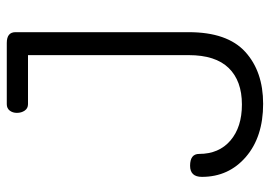

<svg xmlns="http://www.w3.org/2000/svg" viewBox="-132 -638 777 552"><g transform="rotate(-90 256.0 -362.5)"><path d="M373 -670H232Q220 -670 213.5 -679.5Q207 -689 207 -702Q207 -714 213.5 -722.5Q220 -731 232 -731H408Q439 -731 439 -706V-208Q439 -97 382.5 -45.5Q326 6 233 6Q138 6 80.5 -43.5Q23 -93 23 -170Q23 -204 55 -204Q89 -204 89 -178Q89 -121 127.5 -88Q166 -55 231 -55Q299 -55 336 -93Q373 -131 373 -208Z"/></g></svg>

Font: Dosis
Style: Regular
Weight: 400
Designer: Edgar Tolentino, Pablo Impallari, Igino Marini
Foundry: Edgar Tolentino, Pablo Impallari, Igino Marini
Version: Version 1.007